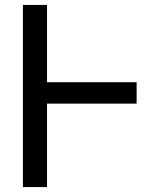

<svg xmlns="http://www.w3.org/2000/svg" viewBox="-20 -760 598 780"><path d="M535 -339V-426H171V-740H73V0H171V-339Z"/></svg>

Font: Numismatica Pro
Style: Regular
Weight: 400
Designer: Chris Hopkins
Foundry: Edward C. D. Hopkins
Version: Version 2.19D